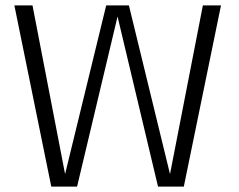

<svg xmlns="http://www.w3.org/2000/svg" viewBox="-20 -695 889 715"><path d="M171 0H267L418 -634.5H417.5L568.5 0H664.5L803 -675H735.5L612 -41H614.5L460 -675H375.5L221 -41H223.5L101 -675H33.5Z"/></svg>

Font: Anybody UltraCondensed Thin Light
Style: Regular
Weight: 300
Version: Version 1.111